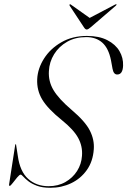

<svg xmlns="http://www.w3.org/2000/svg" viewBox="-20 -881 604 911"><path d="M219 10Q181 10 155.5 0.5Q130 -9 114.5 -21.2Q99 -33.5 90.5 -43Q82 -52.5 78 -52.5Q72.5 -52.5 61.5 -39.2Q50.5 -26 40.2 -12.5Q30 1 26 1Q22.5 1 23 -5L52 -192.5Q53 -197 54.5 -197Q56.5 -197 56.5 -193L64.5 -141.5Q74.5 -67.5 113.5 -32.5Q152.5 2.5 210.5 2.5Q255.5 2.5 290.2 -17.2Q325 -37 345.8 -69.8Q366.5 -102.5 369 -141.5Q372.5 -186.5 351.2 -226Q330 -265.5 273.5 -311Q207 -364.5 180.5 -408.5Q154 -452.5 156.5 -505.5Q159 -556 188.8 -603Q218.5 -650 270.8 -680.2Q323 -710.5 392.5 -710.5Q450.5 -710.5 489.2 -690.5Q528 -670.5 546.8 -638.5Q565.5 -606.5 564 -569.5Q562.5 -527.5 536 -527.5Q519 -527.5 514 -554.5L506.5 -595.5Q495 -652.5 465.2 -678.8Q435.5 -705 389 -705Q337.5 -705 298.5 -682.8Q259.5 -660.5 236.8 -623.8Q214 -587 212 -543.5Q209 -495 234 -453.2Q259 -411.5 320 -359.5Q384.5 -305 406.5 -261.2Q428.5 -217.5 425 -172.5Q421 -115 391.8 -74Q362.5 -33 317.2 -11.5Q272 10 219 10ZM411.5 -752.5Q398.5 -741 391.5 -741Q384.5 -741 377.5 -752.5L310.5 -854Q308.5 -858.5 311 -860.5Q313 -862 316.5 -859L405.5 -796L525.5 -859Q531 -862 532.5 -860.5Q534.5 -858.5 529.5 -854Z"/></svg>

Font: Fraunces 144pt Light
Style: Italic
Weight: 300
Italic angle: -16°
Version: Version 1.000;[0bf87f6ff]